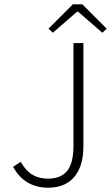

<svg xmlns="http://www.w3.org/2000/svg" viewBox="-20 -859 515 891"><path d="M203 12Q148 12 107 -13Q66 -38 41 -85L76 -108Q100 -66 130.5 -48Q161 -30 203 -30Q263 -30 292 -66.5Q321 -103 321 -184V-659H367V-179Q367 -139 358 -104.5Q349 -70 329.5 -44Q310 -18 279 -3Q248 12 203 12ZM205 -726 318 -839H362L475 -726L455 -707L342 -805H338L225 -707Z"/></svg>

Font: hySource Sans Pro Light
Style: Regular
Weight: 300
Designer: Paul D. Hunt
Foundry: Adobe Systems Incorporated
Version: Version 2.021;PS 2.000;hotconv 1.0.86;makeotf.lib2.5.63406